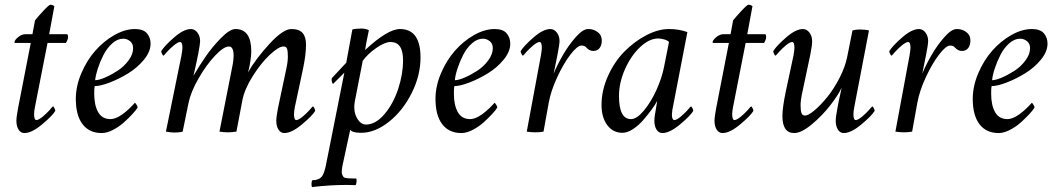

<svg xmlns="http://www.w3.org/2000/svg" viewBox="-20 -545 4380 795"><path d="M114.3 -403.3 125 -460.9Q136.7 -475.6 159.9 -500.5Q183.1 -525.4 188.5 -525.4Q197.3 -525.4 205.1 -519.5L183.6 -403.3H256.8Q261.7 -403.3 261.7 -391.6Q261.7 -381.3 252.9 -367.2H176.8L125 -103.5Q121.1 -84 121.1 -72.3Q121.1 -47.9 130.9 -47.9Q135.7 -47.9 142.8 -52Q149.9 -56.2 157 -62Q164.1 -67.9 171.6 -75.2Q179.2 -82.5 184.6 -88.4Q189.5 -94.7 194.3 -99.6L199.2 -104.5Q201.7 -104.5 205.3 -97.4Q209 -90.3 209 -85.9Q196.8 -65.4 154.1 -29.8Q111.3 5.9 81.1 5.9Q65.9 5.9 56.9 -8.3Q47.9 -22.5 47.9 -44.9Q47.9 -60.5 54.7 -96.7L107.4 -367.2H42Q40 -367.2 40 -370.1Q40 -378.4 54.7 -390.9Q69.3 -403.3 85 -403.3Z M539.1 -424.8Q573.2 -424.8 588.4 -407.2Q603.5 -389.6 603.5 -364.3Q603.5 -331.1 575.9 -297.6Q548.3 -264.2 510.3 -241Q472.2 -217.8 433.8 -203.1Q395.5 -188.5 372.1 -188.5Q370.1 -182.6 370.1 -157.2Q370.1 -109.4 386.5 -80.6Q402.8 -51.8 437.5 -51.8Q445.3 -51.8 454.3 -54.7Q463.4 -57.6 471.4 -62Q479.5 -66.4 488 -72.5Q496.6 -78.6 503.2 -84.5Q509.8 -90.3 516.6 -96.7Q523.4 -103 527.3 -107.4Q531.2 -111.3 534.7 -115.2L538.1 -119.1Q540.5 -119.1 545.2 -111.6Q549.8 -104 549.8 -99.6Q543.9 -89.8 529.3 -73.7Q514.6 -57.6 494.1 -39.1Q473.6 -20.5 448.2 -7.3Q422.9 5.9 401.4 5.9Q349.6 5.9 321.8 -30.8Q293.9 -67.4 293.9 -135.7Q293.9 -188 316.7 -241.5Q339.4 -294.9 374.3 -334.7Q409.2 -374.5 453.4 -399.7Q497.6 -424.8 539.1 -424.8ZM374 -212.9Q389.2 -212.9 414.8 -223.9Q440.4 -234.9 466.8 -252Q493.2 -269 512.2 -294.7Q531.2 -320.3 531.2 -345.7Q531.2 -364.3 518.6 -374.5Q505.9 -384.8 490.2 -384.8Q466.3 -384.8 444.6 -365.2Q422.9 -345.7 408.4 -317.4Q394 -289.1 385 -261.2Q376 -233.4 374 -212.9Z M1130.9 -96.7 1165 -257.8Q1171.9 -288.6 1171.9 -310.5Q1171.9 -333 1168.7 -342.8Q1165.5 -352.5 1153.3 -352.5Q1133.8 -352.5 1096.9 -317.9Q1060.1 -283.2 1026.1 -229.2Q992.2 -175.3 983.4 -128.9L959 0Q938.5 2.9 922.9 2.9Q907.7 2.9 888.7 0L943.4 -277.3Q947.3 -298.3 947.3 -314.5Q947.3 -352.5 927.7 -352.5Q906.2 -352.5 870.1 -314.2Q834 -275.9 802 -220Q770 -164.1 760.7 -119.1L736.3 0Q722.2 3.9 701.2 3.9Q690.4 3.9 667 0L731.4 -315.4Q735.4 -338.9 735.4 -346.7Q735.4 -371.1 725.6 -371.1Q720.7 -371.1 713.6 -366.9Q706.5 -362.8 699.5 -356.9Q692.4 -351.1 684.8 -343.8Q677.2 -336.4 671.9 -330.6Q667 -324.2 662.1 -319.3L657.2 -314.5Q654.8 -314.5 651.1 -321.5Q647.5 -328.6 647.5 -333Q660.2 -354.5 700.4 -389.6Q740.7 -424.8 770.5 -424.8Q786.1 -424.8 797.4 -410.2Q808.6 -395.5 808.6 -374Q808.6 -363.3 800.8 -322.3Q796.4 -298.8 781.2 -231.4Q803.2 -269.5 830.8 -309.8Q858.4 -350.1 895 -387.5Q931.6 -424.8 955.1 -424.8Q1020.5 -424.8 1020.5 -332Q1020.5 -314.9 1015.9 -286.4Q1011.2 -257.8 1006.8 -245.1Q1039.1 -301.8 1095.7 -363.3Q1152.3 -424.8 1186.5 -424.8Q1218.8 -424.8 1232.9 -408.4Q1247.1 -392.1 1247.1 -360.4Q1247.1 -316.4 1233.4 -253.9L1201.2 -103.5Q1197.3 -84 1197.3 -72.3Q1197.3 -47.9 1207 -47.9Q1211.9 -47.9 1219 -52Q1226.1 -56.2 1233.2 -62Q1240.2 -67.9 1247.8 -75.2Q1255.4 -82.5 1260.7 -88.4Q1265.6 -94.7 1270.5 -99.6L1275.4 -104.5Q1277.8 -104.5 1281.5 -97.4Q1285.2 -90.3 1285.2 -85.9Q1272.9 -65.4 1230.2 -29.8Q1187.5 5.9 1157.2 5.9Q1142.1 5.9 1133.1 -8.3Q1124 -22.5 1124 -44.9Q1124 -60.5 1130.9 -96.7Z M1597.2 -371.1Q1573.7 -371.1 1538.1 -346.4Q1502.4 -321.8 1481.9 -293L1449.7 -127.9Q1441.9 -86.9 1457 -58.1Q1472.2 -29.3 1495.6 -29.3Q1535.2 -29.3 1571.5 -71.8Q1607.9 -114.3 1628.4 -175.8Q1648.9 -237.3 1648.9 -295.9Q1648.9 -371.1 1597.2 -371.1ZM1636.2 -424.8Q1721.2 -424.8 1721.2 -306.6Q1721.2 -232.9 1684.8 -159.9Q1648.4 -86.9 1590.8 -41Q1533.2 4.9 1475.1 4.9Q1438 4.9 1430.2 -7.8L1397.9 141.6Q1395 154.8 1395 168.9Q1395 174.3 1398.7 181.9Q1402.3 189.5 1408.7 191.4Q1420.9 194.3 1454.6 194.3Q1457.5 194.8 1456.3 207.5Q1455.1 220.2 1451.7 221.7Q1445.3 221.7 1434.1 221.2Q1422.9 220.7 1417.5 220.7Q1345.7 220.7 1272.9 229.5Q1269.5 228.5 1269.8 216.1Q1270 203.6 1273.9 201.2Q1300.3 201.2 1313 185.5Q1321.8 173.8 1328.6 143.6L1405.8 -244.1L1358.9 -197.3Q1353 -204.6 1353 -216.8Q1353 -220.7 1356 -223.6L1413.6 -285.2L1439 -422.9Q1453.1 -426.8 1476.1 -426.8Q1493.7 -426.8 1507.3 -419.9Q1495.1 -362.3 1491.7 -337.9Q1585.4 -424.8 1636.2 -424.8Z M2028.3 -424.8Q2062.5 -424.8 2077.6 -407.2Q2092.8 -389.6 2092.8 -364.3Q2092.8 -331.1 2065.2 -297.6Q2037.6 -264.2 1999.5 -241Q1961.4 -217.8 1923.1 -203.1Q1884.8 -188.5 1861.3 -188.5Q1859.4 -182.6 1859.4 -157.2Q1859.4 -109.4 1875.7 -80.6Q1892.1 -51.8 1926.8 -51.8Q1934.6 -51.8 1943.6 -54.7Q1952.6 -57.6 1960.7 -62Q1968.8 -66.4 1977.3 -72.5Q1985.8 -78.6 1992.4 -84.5Q1999 -90.3 2005.9 -96.7Q2012.7 -103 2016.6 -107.4Q2020.5 -111.3 2023.9 -115.2L2027.3 -119.1Q2029.8 -119.1 2034.4 -111.6Q2039.1 -104 2039.1 -99.6Q2033.2 -89.8 2018.6 -73.7Q2003.9 -57.6 1983.4 -39.1Q1962.9 -20.5 1937.5 -7.3Q1912.1 5.9 1890.6 5.9Q1838.9 5.9 1811 -30.8Q1783.2 -67.4 1783.2 -135.7Q1783.2 -188 1805.9 -241.5Q1828.6 -294.9 1863.5 -334.7Q1898.4 -374.5 1942.6 -399.7Q1986.8 -424.8 2028.3 -424.8ZM1863.3 -212.9Q1878.4 -212.9 1904.1 -223.9Q1929.7 -234.9 1956.1 -252Q1982.4 -269 2001.5 -294.7Q2020.5 -320.3 2020.5 -345.7Q2020.5 -364.3 2007.8 -374.5Q1995.1 -384.8 1979.5 -384.8Q1955.6 -384.8 1933.8 -365.2Q1912.1 -345.7 1897.7 -317.4Q1883.3 -289.1 1874.3 -261.2Q1865.2 -233.4 1863.3 -212.9Z M2415 -424.8Q2444.3 -424.8 2462.9 -404.3Q2471.7 -393.6 2471.7 -377Q2471.7 -357.4 2462.4 -345.7Q2453.1 -334 2436.5 -334Q2420.4 -334 2407.2 -348.6Q2400.9 -356.4 2387.7 -356.4Q2370.6 -356.4 2341.8 -318.8Q2313 -281.2 2286.9 -224.6Q2260.7 -168 2252 -119.1L2230.5 0Q2214.4 2.9 2197.3 2.9Q2178.7 2.9 2161.1 0L2219.7 -315.4Q2223.6 -338.9 2223.6 -346.7Q2223.6 -371.1 2213.9 -371.1Q2209 -371.1 2201.9 -366.9Q2194.8 -362.8 2187.7 -356.9Q2180.7 -351.1 2173.1 -343.8Q2165.5 -336.4 2160.2 -330.6Q2155.3 -324.2 2150.4 -319.3L2145.5 -314.5Q2143.1 -314.5 2139.4 -321.5Q2135.7 -328.6 2135.7 -333Q2148.4 -354.5 2188.7 -389.6Q2229 -424.8 2258.8 -424.8Q2274.4 -424.8 2285.6 -410.2Q2296.9 -395.5 2296.9 -374Q2296.9 -363.3 2289.1 -322.3Q2284.2 -295.9 2272.5 -240.2Q2287.6 -276.9 2311 -317.4Q2334.5 -357.9 2364 -391.4Q2393.6 -424.8 2415 -424.8Z M2750 -424.8Q2791.5 -424.8 2826.2 -412.1L2766.6 -103.5Q2765.1 -98.1 2763.9 -89.8Q2762.7 -81.5 2762.2 -71.5Q2761.7 -61.5 2764.4 -54.7Q2767.1 -47.9 2772.5 -47.9Q2777.3 -47.9 2784.4 -52Q2791.5 -56.2 2798.6 -62Q2805.7 -67.9 2813.2 -75.2Q2820.8 -82.5 2826.2 -88.4Q2831.1 -94.7 2835.9 -99.6L2840.8 -104.5Q2843.3 -104.5 2846.9 -97.4Q2850.6 -90.3 2850.6 -85.9Q2838.4 -65.4 2795.7 -29.8Q2752.9 5.9 2722.7 5.9Q2707.5 5.9 2698.5 -8.3Q2689.5 -22.5 2689.5 -44.9Q2689.5 -60.5 2696.3 -96.7Q2700.2 -120.1 2701.2 -127Q2692.4 -110.8 2678 -91.1Q2663.6 -71.3 2643.8 -48.3Q2624 -25.4 2600.8 -10.3Q2577.6 4.9 2557.6 4.9Q2518.1 4.9 2494.4 -26.9Q2470.7 -58.6 2470.7 -110.4Q2470.7 -171.4 2497.6 -230.7Q2524.4 -290 2565.7 -331.8Q2606.9 -373.5 2656.2 -399.2Q2705.6 -424.8 2750 -424.8ZM2705.1 -385.7Q2668.5 -385.7 2630.4 -349.9Q2592.3 -314 2567.6 -258.1Q2543 -202.1 2543 -147.5Q2543 -51.8 2592.8 -51.8Q2616.2 -51.8 2645.3 -86.2Q2674.3 -120.6 2697.3 -170.7Q2720.2 -220.7 2729.5 -267.6L2750 -371.1Q2744.1 -377.9 2730.2 -381.8Q2716.3 -385.7 2705.1 -385.7Z M3004.9 -403.3 3015.6 -460.9Q3027.3 -475.6 3050.5 -500.5Q3073.7 -525.4 3079.1 -525.4Q3087.9 -525.4 3095.7 -519.5L3074.2 -403.3H3147.5Q3152.3 -403.3 3152.3 -391.6Q3152.3 -381.3 3143.6 -367.2H3067.4L3015.6 -103.5Q3011.7 -84 3011.7 -72.3Q3011.7 -47.9 3021.5 -47.9Q3026.4 -47.9 3033.4 -52Q3040.5 -56.2 3047.6 -62Q3054.7 -67.9 3062.3 -75.2Q3069.8 -82.5 3075.2 -88.4Q3080.1 -94.7 3085 -99.6L3089.8 -104.5Q3092.3 -104.5 3095.9 -97.4Q3099.6 -90.3 3099.6 -85.9Q3087.4 -65.4 3044.7 -29.8Q3002 5.9 2971.7 5.9Q2956.5 5.9 2947.5 -8.3Q2938.5 -22.5 2938.5 -44.9Q2938.5 -60.5 2945.3 -96.7L2998 -367.2H2932.6Q2930.7 -367.2 2930.7 -370.1Q2930.7 -378.4 2945.3 -390.9Q2960 -403.3 2975.6 -403.3Z M3447.3 -96.7Q3449.7 -111.3 3452.6 -124.5Q3455.6 -137.7 3459 -153.8Q3462.4 -169.9 3464.8 -181.6Q3451.2 -151.9 3418 -109.1Q3384.8 -66.4 3341.6 -30.3Q3298.3 5.9 3268.6 5.9Q3219.7 5.9 3219.7 -64.5Q3219.7 -99.1 3233.4 -165L3265.6 -315.4Q3269.5 -338.9 3269.5 -346.7Q3269.5 -371.1 3259.8 -371.1Q3254.9 -371.1 3247.8 -366.9Q3240.7 -362.8 3233.6 -356.9Q3226.6 -351.1 3219 -343.8Q3211.4 -336.4 3206.1 -330.6Q3201.2 -324.2 3196.3 -319.3L3191.4 -314.5Q3189 -314.5 3185.3 -321.5Q3181.6 -328.6 3181.6 -333Q3194.3 -354.5 3234.6 -389.6Q3274.9 -424.8 3304.7 -424.8Q3320.3 -424.8 3331.5 -410.2Q3342.8 -395.5 3342.8 -374Q3342.8 -358.4 3335.9 -322.3L3301.8 -161.1Q3294.9 -130.4 3294.9 -108.4Q3294.9 -87.9 3298.6 -77.1Q3302.2 -66.4 3313.5 -66.4Q3326.7 -66.4 3352.3 -87.9Q3377.9 -109.4 3405 -142.6Q3432.1 -175.8 3456.1 -222.2Q3480 -268.6 3488.3 -311.5Q3491.7 -328.6 3498.5 -362.5Q3505.4 -396.5 3509.8 -418.9Q3522.9 -422.9 3540 -422.9Q3562.5 -422.9 3578.1 -418.9L3517.6 -103.5Q3513.7 -84 3513.7 -72.3Q3513.7 -47.9 3523.4 -47.9Q3528.3 -47.9 3535.4 -52Q3542.5 -56.2 3549.6 -62Q3556.6 -67.9 3564.2 -75.2Q3571.8 -82.5 3577.1 -88.4Q3582 -94.7 3586.9 -99.6L3591.8 -104.5Q3594.2 -104.5 3597.9 -97.4Q3601.6 -90.3 3601.6 -85.9Q3589.4 -65.4 3546.6 -29.8Q3503.9 5.9 3473.6 5.9Q3458.5 5.9 3449.5 -8.3Q3440.4 -22.5 3440.4 -44.9Q3440.4 -60.5 3447.3 -96.7Z M3941.4 -424.8Q3970.7 -424.8 3989.3 -404.3Q3998 -393.6 3998 -377Q3998 -357.4 3988.8 -345.7Q3979.5 -334 3962.9 -334Q3946.8 -334 3933.6 -348.6Q3927.2 -356.4 3914.1 -356.4Q3897 -356.4 3868.2 -318.8Q3839.4 -281.2 3813.2 -224.6Q3787.1 -168 3778.3 -119.1L3756.8 0Q3740.7 2.9 3723.6 2.9Q3705.1 2.9 3687.5 0L3746.1 -315.4Q3750 -338.9 3750 -346.7Q3750 -371.1 3740.2 -371.1Q3735.4 -371.1 3728.3 -366.9Q3721.2 -362.8 3714.1 -356.9Q3707 -351.1 3699.5 -343.8Q3691.9 -336.4 3686.5 -330.6Q3681.6 -324.2 3676.8 -319.3L3671.9 -314.5Q3669.4 -314.5 3665.8 -321.5Q3662.1 -328.6 3662.1 -333Q3674.8 -354.5 3715.1 -389.6Q3755.4 -424.8 3785.2 -424.8Q3800.8 -424.8 3812 -410.2Q3823.2 -395.5 3823.2 -374Q3823.2 -363.3 3815.4 -322.3Q3810.5 -295.9 3798.8 -240.2Q3814 -276.9 3837.4 -317.4Q3860.8 -357.9 3890.4 -391.4Q3919.9 -424.8 3941.4 -424.8Z M4252.9 -424.8Q4287.1 -424.8 4302.2 -407.2Q4317.4 -389.6 4317.4 -364.3Q4317.4 -331.1 4289.8 -297.6Q4262.2 -264.2 4224.1 -241Q4186 -217.8 4147.7 -203.1Q4109.4 -188.5 4085.9 -188.5Q4084 -182.6 4084 -157.2Q4084 -109.4 4100.3 -80.6Q4116.7 -51.8 4151.4 -51.8Q4159.2 -51.8 4168.2 -54.7Q4177.2 -57.6 4185.3 -62Q4193.4 -66.4 4201.9 -72.5Q4210.4 -78.6 4217 -84.5Q4223.6 -90.3 4230.5 -96.7Q4237.3 -103 4241.2 -107.4Q4245.1 -111.3 4248.5 -115.2L4252 -119.1Q4254.4 -119.1 4259 -111.6Q4263.7 -104 4263.7 -99.6Q4257.8 -89.8 4243.2 -73.7Q4228.5 -57.6 4208 -39.1Q4187.5 -20.5 4162.1 -7.3Q4136.7 5.9 4115.2 5.9Q4063.5 5.9 4035.6 -30.8Q4007.8 -67.4 4007.8 -135.7Q4007.8 -188 4030.5 -241.5Q4053.2 -294.9 4088.1 -334.7Q4123 -374.5 4167.2 -399.7Q4211.4 -424.8 4252.9 -424.8ZM4087.9 -212.9Q4103 -212.9 4128.7 -223.9Q4154.3 -234.9 4180.7 -252Q4207 -269 4226.1 -294.7Q4245.1 -320.3 4245.1 -345.7Q4245.1 -364.3 4232.4 -374.5Q4219.7 -384.8 4204.1 -384.8Q4180.2 -384.8 4158.4 -365.2Q4136.7 -345.7 4122.3 -317.4Q4107.9 -289.1 4098.9 -261.2Q4089.8 -233.4 4087.9 -212.9Z"/></svg>

Font: Amiri
Style: Slanted
Weight: 400
Italic angle: 9°
Designer: Khaled Hosny
Version: Version 000.107